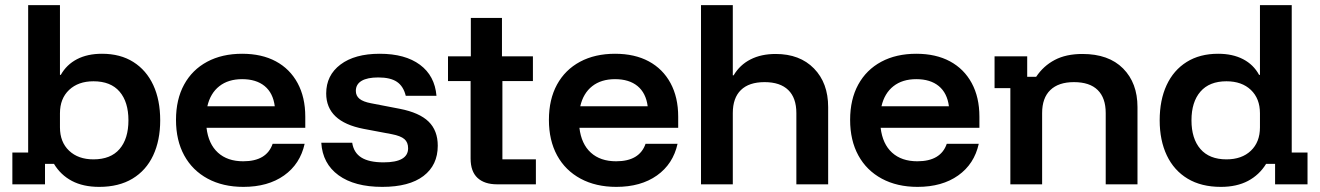

<svg xmlns="http://www.w3.org/2000/svg" viewBox="-20 -720 5156 750"><path d="M367.5 10Q305 10 260.8 -13.3Q216.7 -36.7 190.8 -80H155.8V0H28.3V-124.2H90V-700H214.2V-427.5H217.5Q240 -467.5 280.8 -488.8Q321.7 -510 378.3 -510Q450 -510 500.8 -477.9Q551.7 -445.8 578.8 -387.5Q605.8 -329.2 605.8 -250Q605.8 -171.7 578.3 -112.9Q550.8 -54.2 497.5 -22.1Q444.2 10 367.5 10ZM345 -97.5Q412.5 -97.5 447.1 -137.9Q481.7 -178.3 481.7 -250Q481.7 -321.7 447.1 -362.1Q412.5 -402.5 345 -402.5Q285.8 -402.5 250 -368.8Q214.2 -335 214.2 -277.5V-222.5Q214.2 -165 250 -131.2Q285.8 -97.5 345 -97.5Z M930.8 10Q850.8 10 791.3 -22.1Q731.7 -54.2 699.6 -112.9Q667.5 -171.7 667.5 -251.7Q667.5 -331.7 699.2 -389.6Q730.8 -447.5 789.2 -478.8Q847.5 -510 925.8 -510Q1002.5 -510 1057.5 -480.4Q1112.5 -450.8 1142.5 -395.4Q1172.5 -340 1172.5 -264.2V-220.8H786.7Q794.2 -157.5 831.3 -123.8Q868.3 -90 930 -90Q975.8 -90 1004.6 -107.1Q1033.3 -124.2 1045 -158.3H1170Q1152.5 -79.2 1089.6 -34.6Q1026.7 10 930.8 10ZM790 -305H1053.3Q1046.7 -356.7 1013.8 -383.8Q980.8 -410.8 925.8 -410.8Q871.7 -410.8 836.7 -383.3Q801.7 -355.8 790 -305Z M1473.3 10Q1365 10 1302.5 -35.4Q1240 -80.8 1235 -162.5H1355.8Q1361.7 -123.3 1391.7 -104.6Q1421.7 -85.8 1478.3 -85.8Q1574.2 -85.8 1574.2 -140.8Q1574.2 -164.2 1559.6 -176.7Q1545 -189.2 1510.8 -195.8L1400 -216.7Q1254.2 -245 1254.2 -355Q1254.2 -425.8 1310 -467.9Q1365.8 -510 1463.3 -510Q1562.5 -510 1620.4 -467.1Q1678.3 -424.2 1685 -345.8H1565Q1555.8 -383.3 1530.4 -400.4Q1505 -417.5 1457.5 -417.5Q1415 -417.5 1392.5 -404.2Q1370 -390.8 1370 -365Q1370 -345.8 1384.2 -334.2Q1398.3 -322.5 1429.2 -316.7L1541.7 -295Q1618.3 -280 1654.2 -245Q1690 -210 1690 -150.8Q1690 -75 1634.2 -32.5Q1578.3 10 1473.3 10Z M1921.7 0Q1872.5 0 1845.4 -25Q1818.3 -50 1818.3 -100.8V-403.3H1730V-500H1819.2V-650H1940.8V-500H2061.7V-403.3H1942.5V-97.5H2073.3V0Z M2387.5 10Q2307.5 10 2247.9 -22.1Q2188.3 -54.2 2156.2 -112.9Q2124.2 -171.7 2124.2 -251.7Q2124.2 -331.7 2155.8 -389.6Q2187.5 -447.5 2245.8 -478.8Q2304.2 -510 2382.5 -510Q2459.2 -510 2514.2 -480.4Q2569.2 -450.8 2599.2 -395.4Q2629.2 -340 2629.2 -264.2V-220.8H2243.3Q2250.8 -157.5 2287.9 -123.8Q2325 -90 2386.7 -90Q2432.5 -90 2461.2 -107.1Q2490 -124.2 2501.7 -158.3H2626.7Q2609.2 -79.2 2546.2 -34.6Q2483.3 10 2387.5 10ZM2246.7 -305H2510Q2503.3 -356.7 2470.4 -383.8Q2437.5 -410.8 2382.5 -410.8Q2328.3 -410.8 2293.3 -383.3Q2258.3 -355.8 2246.7 -305Z M2718.3 0V-700H2842.5V-425.8H2845.8Q2870 -466.7 2911.7 -487.9Q2953.3 -509.2 3010 -509.2Q3104.2 -509.2 3159.6 -452.5Q3215 -395.8 3215 -301.7V0H3090.8V-278.3Q3090.8 -337.5 3059.2 -368.3Q3027.5 -399.2 2966.7 -399.2Q2905.8 -399.2 2874.2 -368.3Q2842.5 -337.5 2842.5 -278.3V0Z M3564.2 10Q3484.2 10 3424.6 -22.1Q3365 -54.2 3332.9 -112.9Q3300.8 -171.7 3300.8 -251.7Q3300.8 -331.7 3332.5 -389.6Q3364.2 -447.5 3422.5 -478.8Q3480.8 -510 3559.2 -510Q3635.8 -510 3690.8 -480.4Q3745.8 -450.8 3775.8 -395.4Q3805.8 -340 3805.8 -264.2V-220.8H3420Q3427.5 -157.5 3464.6 -123.8Q3501.7 -90 3563.3 -90Q3609.2 -90 3637.9 -107.1Q3666.7 -124.2 3678.3 -158.3H3803.3Q3785.8 -79.2 3722.9 -34.6Q3660 10 3564.2 10ZM3423.3 -305H3686.7Q3680 -356.7 3647.1 -383.8Q3614.2 -410.8 3559.2 -410.8Q3505 -410.8 3470 -383.3Q3435 -355.8 3423.3 -305Z M3926.7 0V-375.8H3865V-500H3992.5V-420H4027.5Q4055.8 -462.5 4100 -485.8Q4144.2 -509.2 4208.3 -509.2Q4310.8 -509.2 4367.1 -452.5Q4423.3 -395.8 4423.3 -301.7V0H4299.2V-278.3Q4299.2 -337.5 4267.9 -368.3Q4236.7 -399.2 4175 -399.2Q4115 -399.2 4082.9 -368.3Q4050.8 -337.5 4050.8 -278.3V0Z M4749.2 10Q4672.5 10 4619.2 -22.1Q4565.8 -54.2 4537.9 -112.9Q4510 -171.7 4510 -250Q4510 -329.2 4537.1 -387.5Q4564.2 -445.8 4615.4 -477.9Q4666.7 -510 4738.3 -510Q4795 -510 4835.8 -488.8Q4876.7 -467.5 4898.3 -427.5H4901.7V-700H5025.8V-124.2H5087.5V0H4960.8V-80H4925.8Q4899.2 -36.7 4855 -13.3Q4810.8 10 4749.2 10ZM4770.8 -97.5Q4830.8 -97.5 4866.2 -131.2Q4901.7 -165 4901.7 -222.5V-277.5Q4901.7 -335 4866.2 -368.8Q4830.8 -402.5 4770.8 -402.5Q4704.2 -402.5 4669.2 -362.1Q4634.2 -321.7 4634.2 -250Q4634.2 -178.3 4669.2 -137.9Q4704.2 -97.5 4770.8 -97.5Z"/></svg>

Font: Funnel Display SemiBold
Style: Regular
Weight: 600
Designer: NORD ID, Kristian Moeller
Foundry: Dicotype
Version: Version 1.000